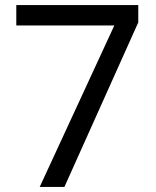

<svg xmlns="http://www.w3.org/2000/svg" viewBox="-20 -734 612 754"><path d="M233 0H136L429 -634H44V-714H523V-646L233 0Z"/></svg>

Font: NameLogos Sans
Style: Regular
Weight: 500
Version: Version 0.1